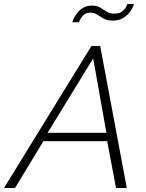

<svg xmlns="http://www.w3.org/2000/svg" viewBox="-63 -940 732 960"><path d="M394 -710H438L571 0H517L473 -234H154L12 0H-43ZM469 -276 403 -648 175 -276ZM501 -837Q473 -837 455.5 -847Q438 -857 423.5 -867Q409 -877 389 -877Q368 -877 356 -866Q344 -855 338 -843Q332 -831 331 -829H298Q299 -833 305 -846Q311 -859 322.5 -874.5Q334 -890 352.5 -901Q371 -912 397 -912Q423 -912 438.5 -902Q454 -892 469.5 -882Q485 -872 509 -872Q534 -872 548 -883Q562 -894 567.5 -906Q573 -918 574 -920H607Q606 -916 600 -902.5Q594 -889 581.5 -874Q569 -859 549 -848Q529 -837 501 -837Z"/></svg>

Font: Raleway Light
Style: Italic
Weight: 300
Italic angle: -12°
Designer: Matt McInerney, Pablo Impallari, Rodrigo Fuenzalida
Foundry: Matt McInerney, Pablo Impallari, Rodrigo Fuenzalida
Version: Version 4.026